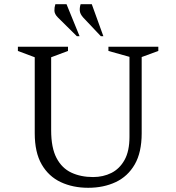

<svg xmlns="http://www.w3.org/2000/svg" viewBox="-20 -882 837 912"><path d="M399 10Q326 10 268.5 -17Q211 -44 178 -101Q145 -158 145 -249V-610L65 -640V-660H303V-640L223 -610V-263Q223 -180 248.5 -131.5Q274 -83 319 -62Q364 -41 422 -41Q470 -41 509 -60.5Q548 -80 571.5 -122Q595 -164 595 -232V-612L495 -640V-660H732V-640L653 -611V-249Q653 -158 620 -101Q587 -44 529.5 -17Q472 10 399 10ZM345 -710 255 -799Q239 -815 238.5 -831Q238 -847 243 -862H296L358 -710ZM459 -710 375 -799Q360 -816 359 -831.5Q358 -847 363 -862H416L471 -710Z"/></svg>

Font: Spectral SC Light
Style: Regular
Weight: 300
Designer: Jean-Baptiste Levee
Foundry: Production Type
Version: Version 2.001